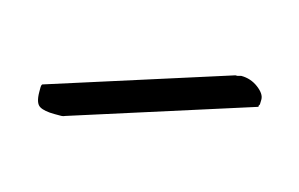

<svg xmlns="http://www.w3.org/2000/svg" viewBox="-32 -823 305 196"><g transform="rotate(15 121.0 -725.5)"><path d="M202 -768 206 -769Q216 -769 224 -763Q232 -757 232 -751Q232 -745 231.5 -745Q231 -745 231 -744V-743L43 -683Q41 -682 39 -682H32Q21 -682 16 -685Q11 -688 11 -700V-705Q11 -707 12 -708L200 -768Z"/></g></svg>

Font: Miltonian Tattoo
Style: Regular
Weight: 400
Designer: Pablo Impallari
Foundry: Pablo Impallari
Version: Version 1.008